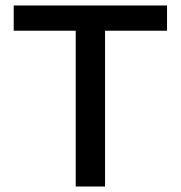

<svg xmlns="http://www.w3.org/2000/svg" viewBox="-20 -680 659 700"><path d="M589 -568H363V0H256V-568H30V-660H363H589Z"/></svg>

Font: Work Sans Medium
Style: Regular
Weight: 500
Designer: Wei Huang
Foundry: Wei Huang
Version: Version 1.500